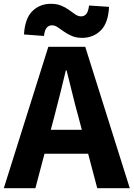

<svg xmlns="http://www.w3.org/2000/svg" viewBox="-26 -989 702 1009"><path d="M-6 0 228 -743H422L656 0H485L385 -379Q369 -436 354 -498.5Q339 -561 324 -619H320Q306 -560 290.5 -498Q275 -436 260 -379L160 0ZM146 -181V-307H502V-181ZM405 -790Q375 -790 351.5 -800Q328 -810 310 -823Q292 -836 277 -846Q262 -856 247 -856Q231 -856 220 -844Q209 -832 205 -800L100 -808Q105 -892 144 -930.5Q183 -969 242 -969Q272 -969 295.5 -959.5Q319 -950 337 -936.5Q355 -923 370 -913Q385 -903 400 -903Q417 -903 427.5 -915.5Q438 -928 442 -960L547 -953Q543 -868 503.5 -829Q464 -790 405 -790Z"/></svg>

Font: Noto Sans JP Thin ExtraBold
Style: Regular
Weight: 800
Version: Version 2.004-H2;hotconv 1.0.118;makeotfexe 2.5.65603